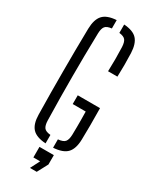

<svg xmlns="http://www.w3.org/2000/svg" viewBox="-245 -865 879 1094"><g transform="rotate(30 194.0 -318.0)"><path d="M173.5 5.5Q111 1.5 84.8 -27.2Q58.5 -56 57.5 -116.5Q56 -190 55.5 -260Q55 -330 55 -399.5Q55 -469 55.5 -539Q56 -609 57.5 -682.5Q59 -743.5 85.2 -772.5Q111.5 -801.5 173.5 -805.5V-750.5Q142 -747 131 -733Q120 -719 119 -687.5Q117 -606 116.2 -536.2Q115.5 -466.5 115.5 -400.2Q115.5 -334 116.2 -264.2Q117 -194.5 119 -113Q120 -81.5 130.8 -67.2Q141.5 -53 173.5 -50ZM223 5.5V-49.5Q257 -52.5 268.5 -66.8Q280 -81 281 -113Q281.5 -141 281.8 -165.2Q282 -189.5 281.8 -213.8Q281.5 -238 281 -266H195.5V-323.5H342Q343 -257 342.8 -209.8Q342.5 -162.5 341.5 -116.5Q340 -55.5 313.2 -27Q286.5 1.5 223 5.5ZM276.5 -528.5Q278 -572.5 278 -607.8Q278 -643 276.5 -687.5Q275 -719 264.2 -732.8Q253.5 -746.5 223 -750V-805Q283.5 -801 309.5 -772.5Q335.5 -744 338 -684Q339.5 -641.5 339.5 -606.2Q339.5 -571 338 -528.5ZM166.5 171 198 109.5H153.5V40H248V101.5L211 171Z"/></g></svg>

Font: Big Shoulders Stencil Text Thin Light
Style: Regular
Weight: 300
Version: Version 2.001